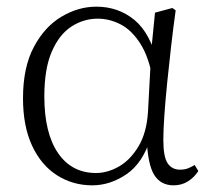

<svg xmlns="http://www.w3.org/2000/svg" viewBox="-20 -542 639 576"><path d="M257 14Q198 14 150.5 -16.5Q103 -47 76 -105.5Q49 -164 49 -247Q49 -340 81.5 -401Q114 -462 164.5 -492Q215 -522 269 -522Q335 -522 383.5 -482Q432 -442 454 -349H462L440 -296Q428 -368 402 -409.5Q376 -451 342.5 -468.5Q309 -486 273 -486Q231 -486 194.5 -462.5Q158 -439 135.5 -387.5Q113 -336 113 -253Q113 -143 154 -83Q195 -23 268 -23Q302 -23 336 -42Q370 -61 395 -102Q420 -143 424 -207L434 -393L445 -504L497 -518L507 -511Q500 -461 493.5 -404.5Q487 -348 481.5 -293.5Q476 -239 473 -194.5Q470 -150 470 -123Q470 -71 483 -52Q496 -33 520 -33Q534 -33 544 -37Q554 -41 564 -47L575 -29Q563 -10 544 2Q525 14 501 14Q462 14 442.5 -17.5Q423 -49 420 -128H432Q408 -52 359 -19Q310 14 257 14Z"/></svg>

Font: Noto Serif HK ExtraLight
Style: Regular
Weight: 200
Designer: Ryoko NISHIZUKA 西塚涼子 (kana & ideographs); Frank Grießhammer (Latin, Greek & Cyrillic); Wenlong ZHANG 张文龙 (bopomofo); San
Foundry: Adobe
Version: Version 2.002-H1;hotconv 1.1.0;makeotfexe 2.6.0